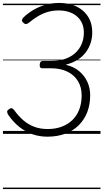

<svg xmlns="http://www.w3.org/2000/svg" viewBox="-20 -910 703 1305"><path d="M302 19Q250 19 202.5 3Q155 -13 113 -46Q71 -79 37 -128Q29 -141 28.5 -150Q28 -159 40 -167Q52 -176 59.5 -174.5Q67 -173 76 -162Q107 -119 141 -90.5Q175 -62 215 -47.5Q255 -33 304 -33Q358 -33 401 -49.5Q444 -66 474 -96Q504 -126 519.5 -168Q535 -210 535 -261Q535 -317 510 -358.5Q485 -400 438 -423Q391 -446 326 -446H265Q257 -446 253 -452.5Q249 -459 250 -472Q251 -485 257 -490.5Q263 -496 270 -496H333Q385 -496 425 -510.5Q465 -525 493 -551Q521 -577 535.5 -612Q550 -647 550 -688Q550 -726 536.5 -754.5Q523 -783 499 -802Q475 -821 444.5 -830Q414 -839 379 -839Q339 -839 305 -829Q271 -819 239.5 -800.5Q208 -782 177 -756Q166 -747 157 -746.5Q148 -746 138 -756Q127 -766 129.5 -775Q132 -784 140 -792Q168 -819 205.5 -841.5Q243 -864 288 -877Q333 -890 382 -890Q429 -890 469.5 -877.5Q510 -865 541 -839.5Q572 -814 589.5 -776.5Q607 -739 607 -689Q607 -652 596 -618Q585 -584 563 -554.5Q541 -525 507 -503.5Q473 -482 426 -470Q482 -457 518.5 -426Q555 -395 574 -353Q593 -311 593 -262Q593 -200 573.5 -149Q554 -98 516.5 -60Q479 -22 424.5 -1.5Q370 19 302 19ZM0 365H663V375H0ZM0 -20H663V0H0ZM0 -505H663V-500H0ZM0 -885H663V-875H0Z"/></svg>

Font: Playwrite GB J Guides
Style: Italic
Weight: 400
Italic angle: -7.01216°
Designer: Veronika Burian, José Scaglione
Foundry: TypeTogether
Version: Version 1.003